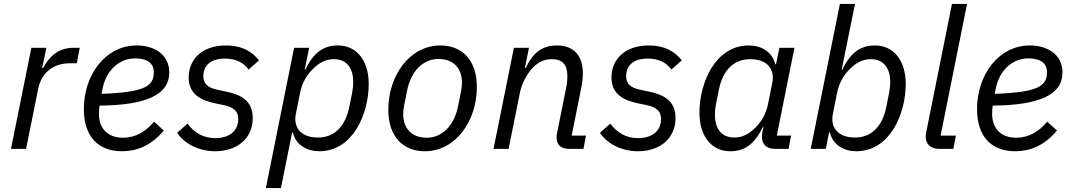

<svg xmlns="http://www.w3.org/2000/svg" viewBox="-20 -760 5469 980"><path d="M113 0 175 -307C189 -377 241 -437 336 -437H372L387 -516H355C271 -516 228 -464 200 -413H195L217 -516H140L36 0Z M603 12C677 12 752 -16 816 -94L766 -139C726 -90 673 -57 608 -57C528 -57 485 -106 485 -179C485 -190 486 -207 488 -221C728 -223 844 -277 844 -390C844 -483 766 -528 678 -528C516 -528 408 -375 408 -204C408 -64 480 12 603 12ZM670 -462C719 -462 765 -446 765 -391C765 -320 719 -289 498 -281L504 -310C523 -402 589 -462 670 -462Z M1079 12C1189 12 1270 -53 1270 -157C1270 -243 1215 -276 1132 -293L1093 -301C1035 -313 1018 -336 1018 -372C1018 -424 1053 -461 1128 -461C1189 -461 1226 -437 1249 -405L1302 -452C1263 -501 1210 -528 1134 -528C1005 -528 943 -451 943 -365C943 -280 1003 -248 1081 -232L1120 -224C1180 -212 1196 -187 1196 -152C1196 -89 1147 -55 1079 -55C1019 -55 973 -81 937 -129L884 -82C925 -22 1000 12 1079 12Z M1337 200H1414L1471 -84H1475C1490 -19 1548 12 1610 12C1781 12 1862 -179 1862 -331C1862 -453 1799 -528 1705 -528C1629 -528 1580 -490 1538 -404H1535L1558 -516H1481ZM1603 -58C1511 -58 1477 -114 1490 -178L1511 -283C1521 -335 1543 -374 1576 -407C1606 -437 1639 -458 1684 -458C1753 -458 1783 -408 1783 -341C1783 -324 1781 -307 1778 -290L1763 -215C1743 -115 1687 -58 1603 -58Z M2148 12C2306 12 2414 -143 2414 -316C2414 -456 2336 -528 2228 -528C2070 -528 1962 -373 1962 -200C1962 -60 2040 12 2148 12ZM2158 -57C2080 -57 2038 -106 2038 -178C2038 -193 2040 -208 2043 -223L2058 -298C2079 -403 2144 -459 2218 -459C2296 -459 2338 -410 2338 -338C2338 -323 2336 -308 2333 -293L2318 -218C2297 -113 2232 -57 2158 -57Z M2576 0 2634 -288C2642 -329 2668 -383 2702 -417C2730 -445 2760 -458 2797 -458C2852 -458 2876 -429 2876 -371C2876 -359 2875 -338 2871 -318L2823 -79C2821 -69 2821 -64 2821 -58C2821 -18 2847 0 2885 0H2958L2971 -68H2898L2948 -318C2953 -343 2955 -366 2955 -385C2955 -474 2911 -528 2822 -528C2748 -528 2700 -491 2664 -414H2659L2680 -516H2603L2499 0Z M3237 12C3347 12 3428 -53 3428 -157C3428 -243 3373 -276 3290 -293L3251 -301C3193 -313 3176 -336 3176 -372C3176 -424 3211 -461 3286 -461C3347 -461 3384 -437 3407 -405L3460 -452C3421 -501 3368 -528 3292 -528C3163 -528 3101 -451 3101 -365C3101 -280 3161 -248 3239 -232L3278 -224C3338 -212 3354 -187 3354 -152C3354 -89 3305 -55 3237 -55C3177 -55 3131 -81 3095 -129L3042 -82C3083 -22 3158 12 3237 12Z M4005 0 4018 -68H3945L4035 -516H3958L3941 -432H3937C3922 -497 3864 -528 3802 -528C3631 -528 3550 -337 3550 -185C3550 -63 3613 12 3707 12C3783 12 3832 -26 3874 -112H3877L3872 -89C3870 -79 3869 -70 3869 -62C3869 -25 3891 0 3936 0ZM3728 -58C3659 -58 3629 -108 3629 -175C3629 -192 3631 -209 3634 -226L3649 -301C3669 -401 3725 -458 3809 -458C3901 -458 3935 -402 3922 -338L3901 -233C3891 -181 3869 -142 3836 -109C3806 -79 3773 -58 3728 -58Z M4118 0H4195L4212 -84H4216C4231 -19 4289 12 4351 12C4522 12 4603 -179 4603 -331C4603 -453 4540 -528 4446 -528C4370 -528 4321 -490 4279 -404H4276L4344 -740H4267ZM4344 -58C4252 -58 4218 -114 4231 -178L4252 -283C4262 -335 4284 -374 4317 -407C4347 -437 4380 -458 4425 -458C4494 -458 4524 -408 4524 -341C4524 -324 4522 -307 4519 -290L4504 -215C4484 -115 4428 -58 4344 -58Z M4846 0 4859 -68H4781L4916 -740H4839L4708 -87C4706 -77 4705 -70 4705 -63C4705 -26 4728 0 4775 0Z M5162 12C5236 12 5311 -16 5375 -94L5325 -139C5285 -90 5232 -57 5167 -57C5087 -57 5044 -106 5044 -179C5044 -190 5045 -207 5047 -221C5287 -223 5403 -277 5403 -390C5403 -483 5325 -528 5237 -528C5075 -528 4967 -375 4967 -204C4967 -64 5039 12 5162 12ZM5229 -462C5278 -462 5324 -446 5324 -391C5324 -320 5278 -289 5057 -281L5063 -310C5082 -402 5148 -462 5229 -462Z"/></svg>

Font: LVC Sans
Style: Italic
Weight: 400
Italic angle: -11.31°
Designer: Mike Abbink, Paul van der Laan, Pieter van Rosmalen
Foundry: Bold Monday
Version: Version 3.0